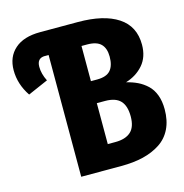

<svg xmlns="http://www.w3.org/2000/svg" viewBox="-103 -789 850 885"><g transform="rotate(-15 322.0 -346.5)"><path d="M488.8 -367.2Q519 -359.9 542.7 -348.4Q566.4 -336.9 586.7 -317.9Q606.9 -298.8 617.9 -269.3Q628.9 -239.7 628.9 -201.2Q628.9 -147.9 609.9 -108.6Q590.8 -69.3 555.2 -45.9Q519.5 -22.5 473.1 -11.2Q426.8 0 368.2 0H176.8V-581.1H159.2Q121.1 -581.1 121.1 -539.1Q121.1 -505.9 139.2 -470.2L43 -428.2Q2.9 -487.8 2.9 -554.2Q2.9 -618.2 45.2 -655.5Q87.4 -692.9 166 -692.9H346.2Q469.7 -692.9 537.4 -648.4Q605 -604 605 -516.1Q605 -457.5 572.8 -420.2Q540.5 -382.8 488.8 -367.2ZM360.8 -582H334V-414.1H363.8Q408.2 -414.1 427.5 -436Q446.8 -458 446.8 -501Q446.8 -541 426.5 -561.5Q406.2 -582 360.8 -582ZM370.1 -113.8Q418.5 -113.8 443.8 -136.5Q469.2 -159.2 469.2 -210Q469.2 -260.3 446.3 -284.7Q423.3 -309.1 373 -309.1H334V-113.8Z"/></g></svg>

Font: Fira Sans Compressed
Style: Bold
Weight: 700
Width: 1
Designer: Carrois Corporate & Edenspiekermann AG
Foundry: Carrois Corporate GbR & Edenspiekermann AG
Version: Version 4.203;PS 004.203;hotconv 1.0.88;makeotf.lib2.5.64775